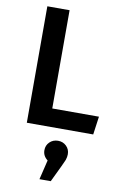

<svg xmlns="http://www.w3.org/2000/svg" viewBox="-106 -750 719 1122"><g transform="rotate(10 253.0 -189.5)"><path d="M475 0H81V-691H213V-108H490ZM278 312H211L239 196Q210 174 210 140Q210 111 230 91.5Q250 72 280 72Q309 72 329 91.5Q349 111 349 140Q349 156 343 174Q339 186 278 312Z"/></g></svg>

Font: Trujillo Medium
Style: Regular
Weight: 500
Designer: Fira Sans original fonts by bBox Type GmbH, Carrois Corporate GbR, & Edenspiekermann AG / Changes by Cristiano Sobral
Foundry: Fira Sans original fonts by bBox Type GmbH, Carrois Corporate GbR, & Edenspiekermann AG / Changes by Cristiano Sobral
Version: Version 4.301;October 17, 2021;FontCreator 14.0.0.2814 64-bi